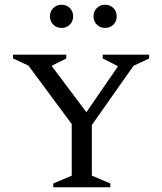

<svg xmlns="http://www.w3.org/2000/svg" viewBox="-20 -791 685 811"><path d="M205 0V-16L283 -49V-267L100 -514L35 -544V-560H260V-544L200 -514V-510L345 -317L477 -509V-512L414 -544V-560H610V-544L544 -513L368 -263V-49L446 -16V0ZM240 -673Q219 -673 205 -687Q191 -701 191 -722Q191 -743 205 -757Q219 -771 240 -771Q261 -771 275 -757Q289 -743 289 -722Q289 -701 275 -687Q261 -673 240 -673ZM424 -673Q403 -673 389 -687Q375 -701 375 -722Q375 -743 389 -757Q403 -771 424 -771Q445 -771 459 -757Q473 -743 473 -722Q473 -701 459 -687Q445 -673 424 -673Z"/></svg>

Font: Spectral SC
Style: Regular
Weight: 400
Designer: Jean-Baptiste Levee
Foundry: Production Type
Version: Version 2.001